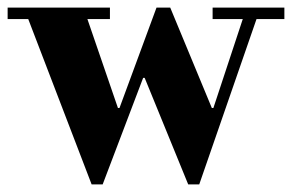

<svg xmlns="http://www.w3.org/2000/svg" viewBox="-35 -470 765 503"><path d="M205 13 39 -420H-15V-450H253V-420H194L274 -187H278L375 -450H411L520 -187H524L601 -420H522V-450H710V-420H637L487 13H458L344 -266H340L234 13Z"/></svg>

Font: Libre Bodoni
Style: Bold
Weight: 700
Designer: Pablo Impallari, Rodrigo Fuenzalida
Foundry: Impallari Type
Version: Version 2.005;gftools[0.9.23]